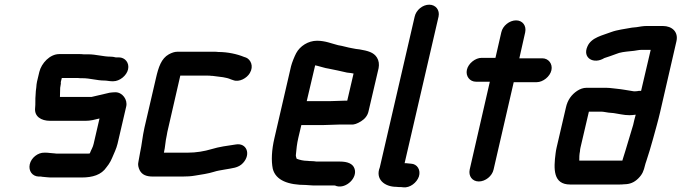

<svg xmlns="http://www.w3.org/2000/svg" viewBox="-20 -732 2911 820"><path d="M487 -487H474C466 -489 460 -490 453 -490C421 -490 390 -500 357 -500H337C330 -501 324 -501 318 -501H233C193 -501 157 -462 148 -425L138 -383C136 -376 136 -368 135 -359L133 -343C133 -337 132 -331 132 -326C130 -309 132 -288 130 -271C126 -235 155 -216 194 -216H345C367 -216 385 -221 405 -226L380 -118C377 -103 369 -92 364 -78V-77C360 -76 356 -76 353 -76H228C223 -76 217 -76 212 -77C202 -77 187 -80 176 -80H170C142 -81 113 -58 107 -30C101 -2 118 21 145 22H151C154 22 157 22 160 23L181 25C189 26 197 26 204 26H329C375 26 413 15 435 -18L444 -30C450 -39 455 -48 459 -58C467 -77 477 -97 482 -118L519 -277C526 -306 503 -338 473 -338C464 -338 456 -337 448 -336C422 -330 396 -324 371 -318H236C236 -332 237 -344 237 -357L240 -375C240 -378 239 -380 240 -383L244 -399H311C318 -398 325 -398 332 -398C365 -398 394 -388 426 -388C436 -388 448 -385 458 -385H464C491 -385 521 -409 527 -436C533 -463 515 -487 487 -487Z M692 -153C693 -162 696 -174 699 -187L750 -409H868C873 -409 878 -409 883 -408C886 -408 890 -408 895 -407C919 -404 947 -402 966 -393L975 -390C1002 -379 1035 -399 1047 -420C1065 -450 1050 -478 1031 -486L1022 -489C993 -501 953 -510 912 -510C907 -511 901 -511 894 -511H737C726 -511 714 -507 701 -500C669 -482 657 -446 646 -398L597 -187C588 -147 586 -115 578 -79C575 -66 574 -53 571 -40C568 -29 571 -16 577 -4C587 14 604 22 633 22H759C778 22 796 21 813 18C839 14 871 9 893 2C908 -3 924 -5 940 -8C971 -14 998 -14 1018 -36C1053 -74 1033 -123 987 -115C953 -110 915 -105 883 -95C853 -86 818 -80 782 -80H680C686 -105 686 -128 692 -153Z M1426 -200H1480C1492 -199 1506 -204 1522 -214C1538 -224 1550 -238 1554 -257L1597 -441C1600 -458 1598 -473 1590 -486C1576 -509 1550 -515 1516 -521L1500 -523C1495 -524 1489 -525 1484 -526C1465 -529 1444 -536 1424 -539C1396 -546 1369 -558 1334 -558C1296 -558 1261 -535 1245 -505C1238 -492 1227 -465 1223 -449L1152 -142C1140 -91 1138 -45 1145 -11C1158 39 1212 58 1286 58C1296 58 1304 60 1316 60H1408C1412 60 1415 62 1418 63C1459 74 1508 27 1494 -12C1487 -33 1464 -42 1432 -42H1332C1325 -43 1317 -44 1309 -44C1305 -44 1300 -44 1294 -45C1276 -45 1260 -49 1247 -54C1246 -58 1242 -66 1244 -74C1246 -96 1248 -117 1254 -143L1267 -198H1364C1379 -198 1412 -200 1426 -200ZM1387 -300H1290L1326 -453L1335 -451C1349 -448 1367 -441 1383 -439C1410 -434 1435 -428 1462 -422L1479 -420C1482 -419 1486 -419 1490 -418L1463 -302H1450C1437 -302 1402 -300 1387 -300Z M1751 -661 1602 -17C1582 33 1622 66 1673 66C1680 67 1686 67 1693 67L1703 68C1731 71 1760 48 1769 22C1778 -6 1762 -32 1735 -33L1724 -34C1719 -35 1713 -35 1708 -35L1853 -661C1859 -689 1841 -712 1813 -712C1785 -712 1757 -689 1751 -661Z M2121 -594 2096 -485H2037C2010 -485 1980 -461 1974 -434C1968 -407 1986 -383 2013 -383H2072L1986 -8C1980 20 1997 43 2025 43C2053 43 2082 20 2088 -8L2174 -381H2272C2299 -381 2329 -405 2335 -432C2341 -459 2323 -483 2296 -483H2198L2223 -594C2229 -622 2212 -645 2184 -645C2156 -645 2127 -622 2121 -594Z M2457 -86C2457 -91 2458 -96 2459 -101L2495 -255H2548C2552 -255 2556 -255 2560 -254L2579 -251C2586 -250 2592 -250 2601 -249C2623 -246 2644 -240 2668 -240C2677 -240 2686 -241 2693 -242H2695C2691 -227 2687 -213 2684 -198C2668 -147 2655 -99 2640 -53C2639 -50 2639 -48 2638 -46H2454C2454 -59 2454 -72 2457 -86ZM2692 -342C2688 -342 2684 -342 2681 -343C2661 -346 2636 -351 2614 -353L2596 -355C2587 -356 2579 -357 2570 -357H2484C2471 -357 2457 -352 2445 -344C2421 -328 2404 -305 2397 -273L2357 -101C2355 -93 2354 -85 2353 -78C2344 -10 2342 56 2415 56H2625C2632 56 2639 56 2645 55C2670 55 2689 47 2706 30C2724 12 2729 -2 2735 -27C2736 -32 2738 -37 2740 -43C2751 -77 2759 -102 2769 -139C2778 -172 2791 -217 2799 -252L2869 -556C2878 -596 2850 -621 2811 -621H2741C2727 -621 2711 -618 2699 -616L2679 -614C2648 -608 2617 -605 2590 -595C2555 -581 2506 -573 2489 -534C2466 -484 2516 -456 2561 -484C2576 -489 2595 -495 2610 -501C2628 -509 2650 -511 2669 -513L2688 -515C2698 -516 2708 -519 2718 -519H2759L2718 -344H2709C2703 -343 2699 -342 2692 -342Z"/></svg>

Font: Electronic
Style: UltBlkIt
Weight: 500
Version: Version 1.011